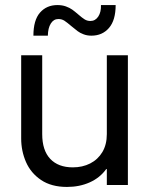

<svg xmlns="http://www.w3.org/2000/svg" viewBox="-20 -738 598 766"><path d="M64.5 -185.5V-517.6H148.4V-203.1Q148.4 -138.2 180.4 -104.2Q212.4 -70.3 270.5 -70.3Q309.1 -70.3 339.8 -85.9Q370.6 -101.6 388.4 -131.3Q406.2 -161.1 406.2 -203.1V-517.6H490.2V0H406.2V-63.5H403.8Q378.9 -28.8 338.1 -10.5Q297.4 7.8 247.1 7.8Q185.1 7.8 144 -19.8Q103 -47.4 83.7 -91.6Q64.5 -135.7 64.5 -185.5ZM209 -717.8Q228 -717.8 242.9 -712.4Q257.8 -707 268.1 -699.7Q278.3 -692.4 293 -679.7Q308.1 -666.5 318.1 -660.4Q328.1 -654.3 340.8 -654.3Q360.4 -654.3 372.1 -672.1Q383.8 -689.9 382.8 -717.8H441.4Q441.4 -657.2 414.8 -626.5Q388.2 -595.7 344.7 -595.7Q327.6 -595.7 313.5 -601.1Q299.3 -606.4 289.6 -613.8Q279.8 -621.1 264.6 -633.8Q247.6 -648.4 237.1 -655.3Q226.6 -662.1 212.9 -662.1Q193.8 -662.1 182.6 -644Q171.4 -626 170.9 -595.7H113.3Q113.3 -657.7 139.6 -687.7Q166 -717.8 209 -717.8Z"/></svg>

Font: Reddit Sans Chocolate
Style: Regular
Weight: 400
Designer: Stephen Hutchings
Foundry: Reddit
Version: Version 1.013